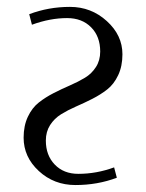

<svg xmlns="http://www.w3.org/2000/svg" viewBox="-20 -532 420 552"><path d="M47.9 -136.2Q47.9 -170.4 60.1 -196.3Q72.3 -222.2 91.6 -237.3Q110.8 -252.4 134.3 -264.4Q157.7 -276.4 181.4 -286.6Q205.1 -296.9 224.4 -308.6Q243.7 -320.3 255.9 -339.4Q268.1 -358.4 268.1 -383.8Q268.1 -427.2 241.9 -453.6Q215.8 -480 172.9 -480Q124 -480 71.8 -460.9L64 -491.2Q119.6 -512.2 181.2 -512.2Q242.2 -512.2 287.1 -471.4Q332 -430.7 332 -376Q332 -341.8 319.8 -315.9Q307.6 -290 288.3 -274.9Q269 -259.8 245.4 -247.8Q221.7 -235.8 198.2 -225.6Q174.8 -215.3 155.5 -203.4Q136.2 -191.4 124 -172.4Q111.8 -153.3 111.8 -127.9Q111.8 -85.4 137.5 -58.8Q163.1 -32.2 205.1 -32.2Q257.3 -32.2 308.1 -50.8L315.9 -21Q260.3 0 196.8 0Q135.3 0 91.6 -40.3Q47.9 -80.6 47.9 -136.2Z"/></svg>

Font: Gawaa
Style: Regular
Weight: 400
Designer: T. Christopher White
Version: Version 1.0